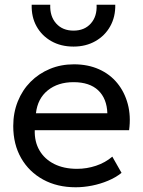

<svg xmlns="http://www.w3.org/2000/svg" viewBox="-20 -777 605 812"><path d="M300 15Q222 15 162.5 -17.5Q103 -50 69.5 -108.2Q36 -166.5 36 -244Q36 -300 55.2 -348Q74.5 -396 109.2 -431Q144 -466 190.8 -485.5Q237.5 -505 292.5 -505Q352 -505 398.8 -484Q445.5 -463 476.2 -425.2Q507 -387.5 520.5 -336.8Q534 -286 526 -226.5H127Q125.5 -177.5 147 -140.8Q168.5 -104 209.2 -83.5Q250 -63 306 -63Q347 -63 386 -76Q425 -89 455 -114.5L494 -46Q470 -26.5 437.2 -12.8Q404.5 1 369 8Q333.5 15 300 15ZM132 -298H434Q432 -360 395.5 -394.8Q359 -429.5 291 -429.5Q225 -429.5 182 -394.8Q139 -360 132 -298ZM291 -580Q237.5 -580 197 -603Q156.5 -626 134.5 -665.8Q112.5 -705.5 114 -757H192.5Q190.5 -708 217.5 -677.8Q244.5 -647.5 291 -647.5Q337.5 -647.5 364.2 -677.8Q391 -708 388.5 -757H467.5Q468.5 -706 446.2 -666Q424 -626 383.5 -603Q343 -580 291 -580Z"/></svg>

Font: Geologica Cursive Light
Style: Regular
Weight: 300
Designer: Sindre Bremnes, Frode Helland
Foundry: Monokrom Skriftforlag AS
Version: Version 1.010;gftools[0.9.28]